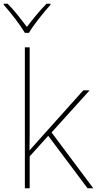

<svg xmlns="http://www.w3.org/2000/svg" viewBox="-44 -1015 523 1035"><path d="M116 -172 216 -283 428 0H459L234 -301L439 -528H405L172 -268Q156 -250 144 -236.5Q132 -223 115 -204Q116 -251 116 -294Q116 -337 116 -385V-760H90V0H116ZM228 -995H207Q179 -967 150.5 -932.5Q122 -898 101 -870Q80 -898 52.5 -932.5Q25 -967 -3 -995H-24V-989Q4 -958 38 -913.5Q72 -869 90 -838H112Q130 -869 165 -913.5Q200 -958 228 -989Z"/></svg>

Font: Noto Sans UI Thin
Style: Regular
Weight: 250
Designer: Monotype Design Team
Foundry: Monotype Imaging Inc.
Version: Version 1.901